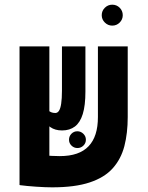

<svg xmlns="http://www.w3.org/2000/svg" viewBox="-20 -782 626 811"><path d="M307.1 -156.7Q292.5 -156.7 282 -167Q271.5 -177.2 271.5 -191.9Q271.5 -206.5 281.7 -217Q292 -227.5 306.6 -227.5Q321.3 -227.5 332 -217Q342.8 -206.5 342.8 -191.9Q342.8 -177.2 332.3 -167Q321.8 -156.7 307.1 -156.7ZM200.2 9.3Q172.9 9.3 132.6 6.6Q92.3 3.9 63.5 0L87.9 -132.3Q92.8 -130.9 111.6 -129.2Q130.4 -127.4 154.5 -126Q178.7 -124.5 200.4 -123.5Q222.2 -122.6 232.4 -122.6Q273.9 -122.6 304.2 -133.1Q334.5 -143.6 354.2 -164.3Q374 -185.1 383.8 -215.8Q393.6 -246.6 393.6 -287.6V-585.9H519.5V-287.6Q519.5 -219.7 505.4 -165Q491.2 -110.4 456.3 -71.3Q421.4 -32.2 359.1 -11.5Q296.9 9.3 200.2 9.3ZM188.5 0.5 62.5 -0.5V-585.9H188.5ZM242.2 -231Q212.4 -231 192.6 -245.1Q172.9 -259.3 162.6 -274.9L181.6 -318.4Q187.5 -311.5 195.6 -308.1Q203.6 -304.7 213.4 -304.7Q223.1 -304.7 229.2 -314.2Q235.4 -323.7 238.5 -344.7Q241.7 -365.7 241.7 -399.4V-585.9H340.8V-395Q340.8 -336.4 329.6 -300.3Q318.4 -264.2 296.4 -247.6Q274.4 -231 242.2 -231ZM454.1 -673.8Q436 -673.8 422.9 -686.8Q409.7 -699.7 409.7 -717.8Q409.7 -736.3 422.9 -749.3Q436 -762.2 454.1 -762.2Q472.7 -762.2 485.6 -749.3Q498.5 -736.3 498.5 -717.8Q498.5 -699.7 485.6 -686.8Q472.7 -673.8 454.1 -673.8Z"/></svg>

Font: Cascadia Mono
Style: Regular
Weight: 400
Monospace: yes
Designer: Aaron Bell
Foundry: Saja Typeworks
Version: Version 2404.023